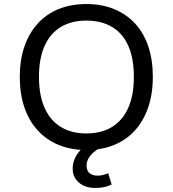

<svg xmlns="http://www.w3.org/2000/svg" viewBox="-20 -734 856 951"><path d="M408 9Q332 9 271 -16Q210 -41 167 -88Q124 -135 101 -201.5Q78 -268 78 -353Q78 -437 101 -503.5Q124 -570 166.5 -617Q209 -664 270 -689Q331 -714 408 -714Q484 -714 545 -689Q606 -664 649 -617.5Q692 -571 714.5 -504Q737 -437 737 -354Q737 -269 714 -202Q691 -135 648.5 -88Q606 -41 545 -16Q484 9 408 9ZM408 -73Q482 -73 534.5 -105Q587 -137 615 -199.5Q643 -262 643 -353Q643 -445 615.5 -507Q588 -569 535 -600.5Q482 -632 408 -632Q334 -632 281.5 -600.5Q229 -569 201 -507Q173 -445 173 -353Q173 -262 201 -199.5Q229 -137 281.5 -105Q334 -73 408 -73ZM452 197Q402 197 371 170.5Q340 144 340 101Q340 60 367.5 22.5Q395 -15 440 -37L474 0Q459 7 444 20Q429 33 419 49.5Q409 66 409 86Q409 113 424.5 124.5Q440 136 463 136Q476 136 489 133Q502 130 516 124L533 180Q517 188 497 192.5Q477 197 452 197Z"/></svg>

Font: Nunito Sans 7pt
Style: Regular
Weight: 400
Designer: Vernon Adams
Foundry: Vernon Adams
Version: Version 3.101;gftools[0.9.27]